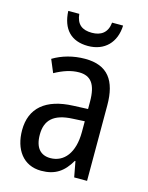

<svg xmlns="http://www.w3.org/2000/svg" viewBox="-114 -812 688 893"><g transform="rotate(15 230.0 -365.5)"><path d="M366 -741H313C308 -691 277 -671 234 -671C187 -671 160 -691 155 -741H102C106 -654 151 -607 232 -607C312 -607 363 -659 366 -741ZM236 -546C179 -546 126 -531 83 -505L109 -443C149 -465 187 -478 225 -478C282 -478 309 -443 309 -359V-324L239 -321C107 -316 38 -256 38 -150C38 -58 85 10 172 10C239 10 279 -18 312 -75H315L329 0H391V-363C391 -483 345 -546 236 -546ZM252 -262 309 -265V-213C309 -113 264 -58 198 -58C152 -58 123 -87 123 -151C123 -220 160 -258 252 -262Z"/></g></svg>

Font: Noto Sans Bengali Condensed
Style: Regular
Weight: 400
Width: 3
Designer: Jelle Bosma - Monotype Design Team
Foundry: Monotype Imaging Inc.
Version: Version 2.003